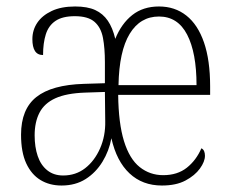

<svg xmlns="http://www.w3.org/2000/svg" viewBox="-20 -563 714 593"><path d="M170 10Q133 10 105 -7Q77 -24 61 -58.5Q45 -93 45 -147Q45 -226 92.5 -263.5Q140 -301 239 -304L304 -306V-371Q304 -414 298 -446Q292 -478 272 -495.5Q252 -513 211 -513Q173 -513 151.5 -498.5Q130 -484 121.5 -457Q113 -430 113 -393Q96 -393 88 -405.5Q80 -418 80 -442Q80 -470 95 -492.5Q110 -515 139.5 -529Q169 -543 212 -543Q250 -543 274 -532Q298 -521 313 -499Q328 -477 336 -443Q355 -490 388.5 -516.5Q422 -543 471 -543Q520 -543 555.5 -515Q591 -487 610 -432Q629 -377 629 -296V-270H345Q346 -182 363 -127Q380 -72 411.5 -47Q443 -22 484 -22Q528 -22 557 -45Q586 -68 602 -105Q608 -102 610.5 -96Q613 -90 613 -82Q613 -64 597.5 -42.5Q582 -21 553 -5.5Q524 10 480 10Q420 10 380 -27.5Q340 -65 324 -136Q317 -97 296.5 -63.5Q276 -30 244.5 -10Q213 10 170 10ZM175 -21Q214 -21 243 -43.5Q272 -66 289 -104.5Q306 -143 305 -189L304 -279L243 -277Q185 -275 151 -259.5Q117 -244 102 -215Q87 -186 87 -145Q87 -109 96.5 -81Q106 -53 126 -37Q146 -21 175 -21ZM587 -300Q587 -400 558 -456Q529 -512 471 -512Q413 -512 380.5 -458.5Q348 -405 346 -300Z"/></svg>

Font: Noto Serif Khmer Condensed ExtraLight
Style: Regular
Weight: 250
Width: 3
Designer: Danh Hong and the Monotype Design Team
Foundry: Monotype Imaging Inc.
Version: Version 2.004